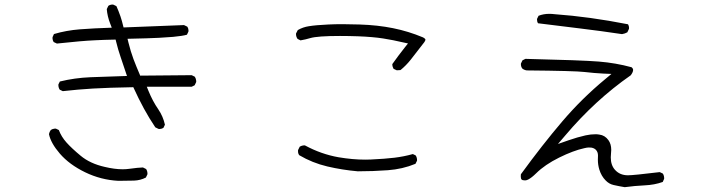

<svg xmlns="http://www.w3.org/2000/svg" viewBox="-20 -753 3040 827"><path d="M662.6 -197.8Q664.1 -197.3 667.2 -197.3Q670.4 -197.3 675 -198.5Q679.7 -199.7 684.1 -202.6L690.4 -215.8Q682.6 -251.5 662.1 -281.7Q637.7 -316.9 619.6 -361.3L612.3 -379.4H805.7L818.4 -385.7L824.7 -398.9Q825.2 -400.4 825.2 -401.9Q825.2 -403.3 825 -405.3Q824.7 -407.2 824.2 -409.4Q823.7 -411.6 823.2 -414.1Q821.8 -418.5 819.3 -422.4L805.7 -429.2L584 -427.2Q566.9 -466.8 554.9 -498.5Q543 -530.3 533.2 -569.8L529.3 -585.9Q623.5 -587.9 664.1 -590.1Q704.6 -592.3 725.6 -594.2Q767.1 -598.1 785.2 -603.5L791.5 -616.7Q792 -618.2 792 -621.3Q792 -624.5 790.8 -629.2Q789.6 -633.8 786.6 -638.2L772.5 -645L512.2 -634.8Q504.4 -667 499 -682.1Q490.2 -707.5 481.4 -726.6L468.3 -732.9Q466.8 -733.4 465.8 -733.4Q454.6 -733.4 446.8 -728L439.9 -713.9Q442.4 -682.6 454.6 -651.4L461.4 -633.8Q382.8 -631.3 324 -626.7Q265.1 -622.1 212.4 -606.4L206.5 -593.3Q206.1 -591.8 206.1 -588.6Q206.1 -585.4 207.3 -580.8Q208.5 -576.2 211.4 -571.8L225.1 -565.4Q332.5 -577.1 390.6 -579.6Q425.3 -581.5 478 -582.5L480.5 -572.3Q488.3 -540 499 -509Q509.8 -478 526.9 -425.8Q439 -423.3 369.9 -420.4Q300.8 -417.5 237.8 -401.9L231.9 -390.1Q231.4 -388.7 231.4 -387.7Q231.4 -375.5 237.3 -366.7L250.5 -360.4Q314.5 -367.7 380.1 -371.6Q445.8 -375.5 554.2 -377.4Q577.1 -327.1 599.9 -285.4Q622.6 -243.7 648.9 -204.6ZM615.2 -3.9Q615.2 -16.1 609.4 -24.9L595.7 -31.7Q575.2 -31.2 537.1 -25.9Q523.4 -23.9 508.3 -23.9Q473.6 -23.9 430.7 -34.2Q368.2 -48.3 327.6 -82Q288.6 -114.3 266.4 -139.2Q244.1 -164.1 233.4 -192.9L221.2 -198.7Q219.7 -199.2 217.3 -199.2Q214.8 -199.2 211.4 -198.2Q204.6 -197.3 198.7 -192.9Q192.9 -185.1 190.9 -175.3Q198.7 -136.7 237.8 -91.3Q278.8 -43.9 346.7 -11Q414.6 22 489.7 25.9Q524.4 25.9 557.1 24.9Q585 23.9 608.4 11.7L614.7 -1.5Q615.2 -2.9 615.2 -3.9Z M1807.6 -571.3Q1812.5 -578.1 1812.5 -582.5Q1812.5 -584 1809.8 -586.7Q1807.1 -589.4 1801.3 -592.3Q1739.3 -618.2 1673.1 -631.6Q1606.9 -645 1528.3 -647.5Q1488.8 -648.9 1455.3 -648.9Q1421.9 -648.9 1394.5 -647.5Q1340.3 -645 1310.5 -640.1Q1284.7 -636.2 1262.7 -623.5L1255.4 -609.4Q1254.9 -608.4 1254.9 -607.4Q1254.9 -594.7 1261.7 -585.4L1274.4 -579.1Q1296.9 -583 1316.4 -588.9Q1347.7 -598.1 1444.3 -598.1Q1481.9 -598.1 1522 -596.7Q1586.4 -594.2 1629.9 -587.4Q1673.3 -580.6 1716.8 -570.3L1737.3 -565.9L1724.1 -549.3Q1696.3 -514.2 1669.9 -477.1Q1669.9 -476.1 1669.9 -472.9Q1669.9 -469.7 1671.4 -465.3Q1672.9 -460.9 1675.3 -456.5L1689 -450.2L1705.1 -451.2Q1729 -470.7 1749 -495.8Q1769 -521 1807.6 -571.3ZM1776.4 -62.5Q1776.4 -74.7 1770.5 -83.5L1758.3 -89.4Q1719.7 -78.6 1679.2 -73.7Q1638.7 -68.8 1576.7 -65.9Q1564.9 -65.4 1552.7 -65.4Q1499.5 -65.4 1438 -75.7Q1363.3 -88.9 1293.9 -126.5Q1293 -127 1289.6 -127Q1286.1 -127 1281 -125.5Q1275.9 -124 1271 -121.1L1263.7 -106.4Q1263.7 -104 1263.7 -100.6Q1263.7 -91.3 1269 -84.5Q1325.2 -51.3 1389.6 -36.1Q1454.1 -21 1521 -15.1Q1586.9 -15.1 1650.4 -19.8Q1713.9 -24.4 1769.5 -47.4L1775.9 -60.1Q1776.4 -61.5 1776.4 -62.5Z M2689 -628.4Q2689.5 -629.9 2689.5 -632.8Q2689.5 -641.1 2685.1 -648.4Q2518.1 -681.2 2368.7 -691.9Q2356.9 -693.4 2346.2 -693.4Q2320.8 -693.4 2299.8 -685.1L2293.5 -672.4Q2293 -670.9 2293 -669.4Q2293 -659.7 2297.4 -652.8Q2386.2 -641.6 2477.3 -630.6Q2568.4 -619.6 2659.2 -606Q2671.4 -607.9 2682.1 -613.8ZM2821.8 -11.7Q2708.5 2 2684.6 2Q2649.9 2 2628.9 -21.5Q2610.8 -41.5 2610.8 -75.2Q2610.8 -83.5 2611.8 -92Q2612.8 -100.6 2612.8 -107.4Q2612.8 -132.8 2600.6 -149.4Q2585.4 -170.4 2561.5 -173.3Q2553.2 -174.8 2545.9 -174.8Q2523.9 -174.8 2502 -169.9Q2467.3 -162.1 2429.2 -148.9L2383.3 -132.8L2414.6 -169.4Q2543.9 -322.3 2696.8 -428.7Q2707 -442.4 2707 -451.7Q2707 -458 2700.2 -463.4Q2632.3 -481.9 2559.8 -487.8Q2487.3 -493.7 2243.2 -499.5L2230.5 -493.2L2224.1 -480Q2223.6 -478.5 2223.6 -477.5Q2223.6 -465.3 2230 -457.5Q2238.3 -451.2 2249 -449.7Q2457 -447.8 2498 -442.9Q2539.1 -438 2579.6 -436L2613.8 -434.6L2587.4 -412.6Q2486.8 -329.6 2401.9 -230Q2316.9 -130.4 2223.6 -2.4Q2223.1 2.9 2223.1 6.8Q2223.1 16.6 2226.8 20.3Q2230.5 23.9 2240.2 23.9H2240.7Q2242.2 23.9 2242.7 23.9Q2252.9 23.9 2271 9.8Q2279.8 2.9 2289.1 -6.3Q2327.1 -43.9 2388.4 -74.2Q2449.7 -104.5 2496.6 -114.7Q2508.8 -117.7 2515.9 -117.7Q2522.9 -117.7 2526.9 -117.2Q2539.1 -115.2 2546.4 -107.9Q2555.7 -98.6 2555.7 -83L2555.2 -65.4Q2555.2 -43 2561.5 -22.5Q2570.3 5.9 2588.9 24.4Q2603.5 39.6 2623 43.9Q2647 49.3 2670.9 53.2Q2713.9 47.4 2756.6 45.4Q2799.3 43.5 2834.5 30.8L2840.3 18.1Q2840.8 16.6 2840.8 15.6Q2840.8 3.4 2835 -5.4Z"/></svg>

Font: NaikaiFont
Style: ExtraLight
Weight: 200
Version: Version 1.89